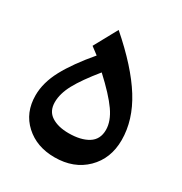

<svg xmlns="http://www.w3.org/2000/svg" viewBox="-160 -796 864 913"><g transform="rotate(30 272.0 -339.5)"><path d="M260.7 -462.4Q196.3 -383.3 167.2 -329.6Q138.2 -275.9 138.2 -229Q138.2 -179.7 174.3 -156.5Q210.4 -133.3 268.6 -133.3Q335.4 -133.3 375.2 -158.2Q415 -183.1 415 -235.4Q415 -283.2 378.4 -335.4Q341.8 -387.7 260.7 -462.4ZM159.7 -550.3 229.5 -677.7Q369.1 -556.2 436.5 -448.2Q503.9 -340.3 503.9 -231Q503.9 -129.4 438.5 -64.9Q373 -0.5 267.6 -0.5Q169.4 -0.5 106 -58.6Q42.5 -116.7 42.5 -211.4Q42.5 -280.8 82 -354.5Q121.6 -428.2 199.7 -520Z"/></g></svg>

Font: Sahel SemiBold WOL
Style: SemiBold-WOL
Weight: 600
Foundry: Saber Rastikerdar (saber.rastikerdar@gmail.com)
Version: Version 3.4.0